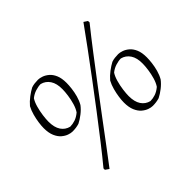

<svg xmlns="http://www.w3.org/2000/svg" viewBox="-183 -941 1278 1278"><g transform="rotate(-45 456.0 -302.5)"><path d="M179 -245Q163 -245 143 -252Q123 -259 103.5 -275.5Q84 -292 71 -322Q58 -352 58 -397Q58 -418 62 -447Q66 -476 74.5 -507.5Q83 -539 97 -565Q118 -590 145.5 -610.5Q173 -631 196 -643Q210 -648 226.5 -650Q243 -652 259 -652Q274 -652 294.5 -645Q315 -638 334.5 -621.5Q354 -605 366.5 -576Q379 -547 379 -502Q379 -480 375.5 -450.5Q372 -421 363.5 -390Q355 -359 340 -333Q322 -309 295 -288Q268 -267 242 -254Q213 -245 179 -245ZM190 -279Q213 -279 237.5 -287Q262 -295 287 -316Q302 -338 311.5 -370.5Q321 -403 325.5 -436Q330 -469 330 -491Q331 -545 309.5 -577.5Q288 -610 251 -619Q229 -619 202 -610.5Q175 -602 153 -584Q139 -563 129.5 -529.5Q120 -496 115.5 -462Q111 -428 111 -405Q111 -351 132 -319.5Q153 -288 190 -279ZM176 105 150 87V74Q199 15 259.5 -62.5Q320 -140 386 -226.5Q452 -313 517.5 -400.5Q583 -488 641.5 -567.5Q700 -647 745 -710L771 -693L772 -679Q711 -603 646 -518Q581 -433 515 -346Q449 -259 387.5 -176.5Q326 -94 272 -22Q218 50 176 105ZM677 12Q661 12 641 5Q621 -2 601.5 -18.5Q582 -35 569 -65Q556 -95 556 -140Q556 -161 560 -190Q564 -219 572.5 -250.5Q581 -282 595 -308Q616 -333 643.5 -353.5Q671 -374 694 -386Q708 -391 724.5 -393Q741 -395 757 -395Q772 -395 792.5 -388Q813 -381 832.5 -364.5Q852 -348 864.5 -319Q877 -290 877 -245Q877 -223 873.5 -193.5Q870 -164 861.5 -133Q853 -102 838 -76Q820 -52 793 -31Q766 -10 740 3Q711 12 677 12ZM688 -22Q711 -22 735.5 -30Q760 -38 785 -59Q800 -81 809.5 -113.5Q819 -146 823.5 -179Q828 -212 828 -234Q829 -288 807.5 -320.5Q786 -353 749 -362Q727 -362 700 -353.5Q673 -345 651 -327Q637 -306 627.5 -272.5Q618 -239 613.5 -205Q609 -171 609 -148Q609 -94 630 -62.5Q651 -31 688 -22Z"/></g></svg>

Font: Labrada Lght
Style: Italic
Weight: 300
Italic angle: -7°
Designer: Mercedes Jáuregui
Foundry: Omnibus-Type Team
Version: Version 1.000; ttfautohint (v1.8.4.7-5d5b)